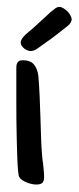

<svg xmlns="http://www.w3.org/2000/svg" viewBox="-20 -520 222 540"><path d="M104 -21.5Q104 -10.3 98.9 -5.6Q93.8 -1 82.5 -1Q76.7 -1 69.6 -2.4Q62.5 -3.9 55.7 -6.6Q48.8 -9.3 43 -13.2Q37.1 -17.1 34.2 -22Q32.2 -24.9 30.8 -40Q29.3 -55.2 28.6 -77.6Q27.8 -100.1 27.1 -127.9Q26.4 -155.8 26.1 -184.1Q25.9 -212.4 25.9 -239.3Q25.9 -266.1 25.9 -286.1V-323.7Q25.9 -328.6 26.1 -333.5Q26.4 -338.4 28.1 -342Q29.8 -345.7 33.4 -348.1Q37.1 -350.6 43.9 -350.6Q65.4 -350.6 75.4 -338.6Q85.4 -326.7 87.9 -306.6Q90.3 -276.9 91.6 -247.3Q92.8 -217.8 93.8 -187.5Q94.7 -160.2 95.5 -133.5Q96.2 -106.9 98.6 -80.6Q99.1 -75.2 99.6 -70.3Q100.1 -65.4 101.1 -60.5Q102.1 -50.8 103 -41.3Q104 -31.7 104 -21.5ZM38.1 -400.9Q38.1 -405.8 42.2 -411.6Q46.4 -417.5 52 -422.9Q57.6 -428.2 63.5 -432.9Q69.3 -437.5 73.2 -440.9L121.1 -484.9Q127 -489.3 133.5 -494.9Q140.1 -500.5 147.5 -500.5Q152.3 -500.5 158.4 -496.8Q164.6 -493.2 169.7 -488Q174.8 -482.9 178.2 -476.6Q181.6 -470.2 181.6 -465.3Q181.6 -464.4 181.6 -463.4Q181.6 -462.4 180.7 -461.4Q179.2 -455.6 174.8 -451.2Q170.4 -446.8 165 -442.9Q149.9 -430.7 141.8 -424.6Q133.8 -418.5 127 -413.3Q120.1 -408.2 111.6 -402.3Q103 -396.5 87.9 -385.3Q82.5 -381.3 77.4 -378.9Q72.3 -376.5 66.4 -376.5Q62 -376.5 57.1 -378.4Q52.2 -380.4 47.9 -383.8Q43.5 -387.2 40.8 -391.6Q38.1 -396 38.1 -400.9Z"/></svg>

Font: Just Another Hand
Style: Regular
Weight: 400
Designer: Astigmatic (AOETI)
Foundry: Astigmatic (AOETI)
Version: Version 1.001